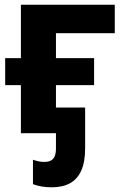

<svg xmlns="http://www.w3.org/2000/svg" viewBox="-20 -566 531 816"><path d="M200.2 230Q176.8 230 156.7 226.6Q136.7 223.1 120.1 216.8V112.8Q130.4 116.7 142.8 119.4Q155.3 122.1 168 122.1Q184.6 122.1 195.6 116.7Q206.5 111.3 212.2 98.6Q217.8 85.9 217.8 64V0H68.8V-204.1H2V-318.8H68.8V-545.9H467.8V-424.8H217.8V-318.8H379.9V-204.1H217.8V-108.9H341.8V64Q341.8 121.6 325.7 158.2Q309.6 194.8 278.1 212.4Q246.6 230 200.2 230Z"/></svg>

Font: Wonky
Style: Regular
Weight: 400
Designer: Monotype Design Team
Foundry: Monotype Imaging Inc.
Version: Version 3.000